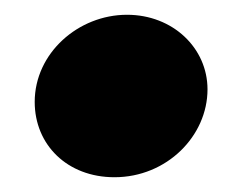

<svg xmlns="http://www.w3.org/2000/svg" viewBox="-20 -428 314 260"><path d="M135 -188C206 -188 261 -244 261 -307C261 -363 214 -408 152 -408C86 -408 27 -356 27 -290C27 -232 71 -188 135 -188Z"/></svg>

Font: Fixel Display Black
Style: Italic
Weight: 900
Italic angle: -10°
Designer: AlfaBravo + MacPaw
Foundry: Kyrylo Tkachov, Marchela Mozhyna, Serhii Makarenko, Maria Weinstein, Zakhar Kryvoshyya
Version: Version 1.210;Glyphs 3.2 (3217)